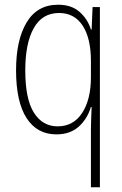

<svg xmlns="http://www.w3.org/2000/svg" viewBox="-20 -559 518 813"><path d="M365 -14Q365 -30 366 -56Q367 -82 368 -106H365Q349 -54 312.5 -22Q276 10 219 10Q137 10 92.5 -59Q48 -128 48 -261Q48 -390 93 -464.5Q138 -539 226 -539Q282 -539 316.5 -509Q351 -479 365 -434H368L372 -529H403V234H365ZM224 -24Q291 -24 328 -81Q365 -138 365 -232V-301Q365 -397 330 -450.5Q295 -504 230 -504Q159 -504 123 -440Q87 -376 87 -261Q87 -140 123.5 -82Q160 -24 224 -24Z"/></svg>

Font: Noto Sans Telugu Condensed ExtraLight
Style: Regular
Weight: 200
Width: 3
Designer: Jelle Bosma - Monotype Design Team
Foundry: Monotype Imaging Inc.
Version: Version 2.005; ttfautohint (v1.8.4.7-5d5b)